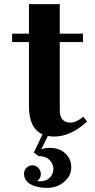

<svg xmlns="http://www.w3.org/2000/svg" viewBox="-20 -650 464 935"><path d="M39 -445V-486H121V-630H271V-486H384V-445H271V-111Q271 -84 284 -68.5Q297 -53 324 -53Q351 -53 386 -82L404 -58Q324 15 244 15Q226 15 213 12L181 77Q198 70 222 70Q269 70 298 97Q327 124 327 165Q327 206 292.5 235.5Q258 265 209 265Q160 265 128.5 247Q97 229 97 196Q97 179 109 167Q121 155 137.5 155Q154 155 166.5 167.5Q179 180 179 199Q179 218 161 231Q169 233 176 233Q205 233 222.5 215Q240 197 240 172.5Q240 148 221 129Q202 110 167 110L145 93L187 4Q121 -25 121 -132V-445Z"/></svg>

Font: Croissant One
Style: Regular
Weight: 400
Designer: Eduardo Rodriguez Tunni
Foundry: Eduardo Rodriguez Tunni
Version: Version 1.001